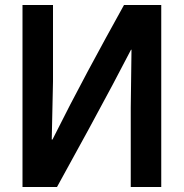

<svg xmlns="http://www.w3.org/2000/svg" viewBox="-20 -748 735 768"><path d="M70 0V-728H192V-422L187 -190H190Q261 -332 331 -462.5Q401 -593 476 -728H625V0H503V-317L506 -549H504Q470 -483 429.5 -407Q389 -331 335.5 -232.5Q282 -134 208 0Z"/></svg>

Font: Murecho Medium
Style: Regular
Weight: 500
Designer: Neil Summerour
Foundry: Positype
Version: Version 1.010; ttfautohint (v1.8.3)